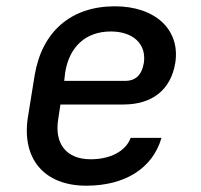

<svg xmlns="http://www.w3.org/2000/svg" viewBox="-20 -580 640 610"><path d="M254 10C377 10 465 -45 493 -142H395C380 -100 331 -74 268 -74C192 -74 152 -122 165 -202L172 -248H372C463 -248 523 -294 537 -381C553 -486 473 -560 345 -560C206 -560 113 -480 90 -340L69 -210C47 -74 122 10 254 10ZM184 -323 187 -349C200 -433 254 -480 332 -480C403 -480 446 -440 437 -380C430 -339 408 -323 378 -323Z"/></svg>

Font: JetBrains Mono Medium
Style: Italic
Weight: 436
Italic angle: -9°
Monospace: yes
Designer: Philipp Nurullin, Konstantin Bulenkov
Foundry: JetBrains
Version: Version 2.305